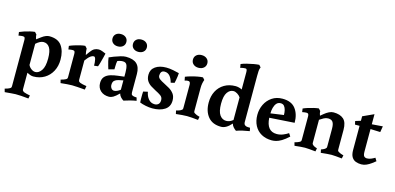

<svg xmlns="http://www.w3.org/2000/svg" viewBox="-82 -1243 4157 2020"><g transform="rotate(15 1996.5 -232.5)"><path d="M201 -369 245 -402Q270 -421 291 -429Q312 -437 328 -437Q423 -437 464 -379.5Q505 -322 505 -229Q505 -158 475.5 -102.5Q446 -47 393.5 -15.5Q341 16 273 16Q255 16 236.5 9Q218 2 204 -6V170Q204 182 207 187Q210 192 220 200Q234 205 250.5 209.5Q267 214 279 216Q291 218 291 218L284 253Q238 248 203.5 246Q169 244 143 244Q121 244 95 247Q69 250 26 253L16 217Q16 217 25.5 214.5Q35 212 48 207.5Q61 203 69 198Q79 192 81.5 186.5Q84 181 84 168V-331Q84 -345 79.5 -355Q75 -365 58 -365Q49 -365 38 -363.5Q27 -362 19.5 -360.5Q12 -359 12 -359L7 -397Q29 -407 58.5 -416.5Q88 -426 118 -433Q148 -440 170 -442L191 -419Q191 -405 194 -392.5Q197 -380 201 -369ZM204 -321V-91Q215 -67 237 -51Q259 -35 282 -35Q318 -35 347 -76Q376 -117 376 -206Q376 -288 352 -325Q328 -362 285 -362Q267 -362 246.5 -351.5Q226 -341 204 -321Z M719 -437 740 -414Q740 -398 742.5 -378.5Q745 -359 749 -345L777 -384Q799 -415 820.5 -426Q842 -437 867 -437Q886.8 -437 909.4 -427.5Q932 -418 945 -413Q942 -397 934.3 -367.5Q926.6 -338 918.8 -309.1Q911.1 -280.2 904 -264L862 -259Q862 -298.4 855.6 -326.2Q849.1 -354 835 -354Q818 -354 801.5 -342Q784.9 -330.1 771.7 -314Q758.5 -297.9 749 -285V-77Q749 -64 753 -58.5Q757 -53 770 -46.8Q780 -43 796.5 -39Q813 -35 826.5 -33.2Q840 -31.4 840 -31.4L833 9Q793.2 5.6 754.6 2.8Q716 0 693.4 0Q672 0 637.5 2.5Q603 5 568.8 9L560 -27Q560 -27 569.8 -29.5Q579.6 -32.1 592.6 -36.5Q605.6 -40.9 614 -46Q624 -52 626.5 -57.5Q629 -63 629 -76V-326Q629 -340 624.5 -350Q620 -360 603 -360Q594 -360 583.6 -358.7Q573.2 -357.4 565.1 -355.7Q557 -354 557 -354L552 -391.9Q574 -402 604.5 -411.5Q635 -421 666 -428.5Q697 -436 719 -437Z M1133 -59Q1148 -59 1166 -67Q1184 -75 1200 -88V-190L1148 -179Q1122 -173 1106 -158.5Q1090 -144 1090 -112Q1090 -91 1102 -75Q1114 -59 1133 -59ZM1320 -291V-92Q1320 -70 1330 -63Q1340 -56 1356 -54Q1364 -53 1372.5 -52.5Q1381 -52 1381 -52L1390 -18Q1353 -12 1321 -3.5Q1289 5 1255 16Q1238 5 1223.5 -10.5Q1209 -26 1203 -48Q1165 -10 1141.5 3Q1118 16 1098 16Q1040 16 1005 -16Q970 -48 970 -100Q970 -144 991.5 -168.5Q1013 -193 1050 -205Q1087 -217 1133 -222L1200 -230V-277Q1200 -324 1189.5 -353Q1179 -382 1144 -382Q1127 -382 1110.5 -378Q1094 -374 1085 -369Q1082 -359 1081 -341.5Q1080 -324 1079.5 -306.5Q1079 -289 1079 -278L1017 -261Q1013 -274 1006 -297Q999 -320 993.5 -344.5Q988 -369 987 -383Q1006 -392 1038.5 -404.5Q1071 -417 1105.5 -427Q1140 -437 1163 -437Q1244 -437 1282 -401Q1320 -365 1320 -291ZM975 -587Q975 -617 995.4 -635.5Q1015.9 -654 1049.9 -654Q1084 -654 1105 -635.5Q1126 -617 1126 -587Q1126 -557 1104.9 -538.5Q1083.8 -520 1049.7 -520Q1017 -520 996 -538.5Q975 -557 975 -587ZM1198 -587Q1198 -617 1218.4 -635.5Q1238.9 -654 1272.9 -654Q1307 -654 1328 -635.5Q1349 -617 1349 -587Q1349 -557 1327.9 -538.5Q1306.8 -520 1272.7 -520Q1240 -520 1219 -538.5Q1198 -557 1198 -587Z M1582 -32Q1605 -32 1621.5 -46Q1638 -60 1638 -92Q1638 -123 1613 -140.5Q1588 -158 1555 -174Q1528 -188 1501 -205Q1474 -222 1456.5 -248.5Q1439 -275 1439 -316Q1439 -373 1484 -405Q1529 -437 1603 -437Q1637 -437 1678 -429Q1719 -421 1744 -414Q1744 -402 1741 -379.5Q1738 -357 1734 -335.5Q1730 -314 1727 -304L1687 -295Q1676 -339 1653.5 -365Q1631 -391 1596 -391Q1572 -391 1561.5 -376Q1551 -361 1551 -338Q1551 -315 1572 -299.5Q1593 -284 1622 -270Q1652 -255 1682.5 -237Q1713 -219 1734 -191Q1755 -163 1755 -118Q1755 -51 1703.5 -17.5Q1652 16 1569 16Q1535 16 1496 8Q1457 0 1431 -11Q1430 -22 1429.5 -46.5Q1429 -71 1429.5 -95.5Q1430 -120 1431 -130L1480 -141Q1488 -94 1514.5 -63Q1541 -32 1582 -32Z M2005 -321V-75.6Q2005 -62.8 2007.5 -57.9Q2010 -53 2021 -47Q2030 -41 2041.9 -36.5Q2053.8 -32.1 2063.4 -29.5Q2073 -27 2073 -27L2066 9Q2030 5 1998.8 2.5Q1967.7 0 1945 0Q1923.2 0 1891.6 2.5Q1860 5 1825 9L1817 -27.2Q1817 -27.2 1826.5 -29.6Q1836 -32 1849 -36.5Q1862 -41 1870 -47Q1880 -53 1882.5 -58Q1885 -63 1885 -76V-326Q1885 -338 1880.5 -349.5Q1876 -361 1858 -361Q1846 -361 1834.5 -357.5Q1823 -354 1823 -354L1815 -394Q1839 -404 1874 -413.9Q1909 -423.8 1944 -430.4Q1979 -437 2001 -437L2021 -414Q2013.7 -395 2009.4 -372.7Q2005 -350.4 2005 -321ZM1850 -591Q1850 -622 1871.5 -641Q1893 -660 1928 -660Q1963 -660 1985 -641Q2007 -622 2007 -591Q2007 -560 1984.8 -541Q1962.6 -522 1927.6 -522Q1894 -522 1872 -541Q1850 -560 1850 -591Z M2547 -95Q2547 -85 2551 -75.5Q2555 -66 2563 -62Q2573 -55 2589 -54Q2605 -53 2616 -53L2623 -18Q2589 -13 2549.5 -4Q2510 5 2481 16Q2465 5 2450.5 -11Q2436 -27 2430 -49Q2400 -15 2372.5 0.5Q2345 16 2318 16Q2224 16 2175.5 -43Q2127 -102 2127 -197Q2127 -267 2155 -321Q2183 -375 2235 -406Q2287 -437 2358 -437Q2374 -437 2394 -432Q2414 -427 2427 -419V-607Q2427 -624 2423.5 -634Q2420 -644 2409 -644Q2397 -644 2386.5 -642.5Q2376 -641 2368 -639Q2360 -637 2353 -635L2346 -675Q2369 -685 2405.5 -694.5Q2442 -704 2479 -710.5Q2516 -717 2539 -718L2559 -695Q2550 -676 2548.5 -653.5Q2547 -631 2547 -602ZM2354 -58Q2371 -58 2389 -64.5Q2407 -71 2427 -87V-333Q2414 -353 2391.5 -367Q2369 -381 2349 -381Q2310 -381 2283 -342.5Q2256 -304 2256 -220Q2256 -135 2283.5 -96.5Q2311 -58 2354 -58Z M3056 -225 2784 -207.2Q2792 -62 2903 -62Q2938 -62 2970.6 -75Q3003.2 -88 3028 -105L3049 -73Q3008 -35 2975 -15.5Q2942 4 2916.6 10Q2891.2 16 2870 16Q2805.2 16 2756.6 -11Q2708 -38 2681.5 -88Q2655 -138 2655 -204.5Q2655 -266 2680.9 -319Q2706.9 -372 2754.9 -404.5Q2803 -437 2868.4 -437Q2966 -437 3011 -377.7Q3056 -318.4 3056 -225ZM2862 -386Q2833.6 -386 2816.8 -366.5Q2800 -347 2792 -316.8Q2784 -286.6 2784 -255L2926 -275Q2926 -303.1 2920 -328.1Q2914 -353 2900.5 -369.5Q2886.9 -386 2862 -386Z M3295 -322V-74Q3295 -62 3298 -57Q3301 -52 3311 -44Q3323 -36 3337.5 -31Q3352 -26 3352 -26L3345 9Q3302 5 3276.5 2.5Q3251 0 3229 0Q3207 0 3182.5 2.5Q3158 5 3117 9L3107 -27Q3107 -27 3116.5 -29.5Q3126 -32 3139 -36.5Q3152 -41 3160 -46Q3170 -52 3172.5 -57.5Q3175 -63 3175 -76V-326Q3175 -340 3170.5 -350Q3166 -360 3149 -360Q3140 -360 3129.5 -358.5Q3119 -357 3111 -355.5Q3103 -354 3103 -354L3098 -392Q3120 -402 3150 -411.5Q3180 -421 3210.5 -428Q3241 -435 3263 -437L3284 -414Q3284 -400 3287 -388.5Q3290 -377 3294 -366L3327 -393Q3350 -412 3375 -424.5Q3400 -437 3424 -437Q3495 -437 3533.5 -403Q3572 -369 3572 -286V-76Q3572 -63 3574.5 -58Q3577 -53 3588 -47Q3597 -41 3609 -36.5Q3621 -32 3630.5 -29.5Q3640 -27 3640 -27L3632 9Q3591 5 3566 2.5Q3541 0 3519 0Q3497 0 3471.5 2.5Q3446 5 3403 9L3396 -26Q3396 -26 3410.5 -31.5Q3425 -37 3437 -45Q3446 -52 3449 -57Q3452 -62 3452 -74V-266Q3452 -316 3437 -338.5Q3422 -361 3385 -361Q3362 -361 3338.5 -348.5Q3315 -336 3295 -322Z M3674 -371 3666 -408 3724 -426V-475L3844 -530V-420L3962 -429L3951 -364L3844 -368V-124Q3844 -83.5 3856 -71.7Q3868 -60 3887 -60Q3910 -60 3933 -70Q3956 -80 3972 -90L3992 -57Q3975.1 -43.2 3951.4 -25.8Q3927.7 -8.3 3900.9 3.8Q3874 16 3845 16Q3813 16 3785.4 6Q3757.8 -3.9 3740.9 -30.9Q3724 -57.8 3724 -108.7V-371Z"/></g></svg>

Font: Buenard
Style: Regular
Weight: 400
Version: Version 2.000